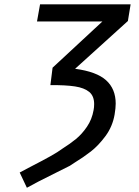

<svg xmlns="http://www.w3.org/2000/svg" viewBox="-20 -745 640 882"><path d="M122.5 20Q175 -7 210.5 -26.8Q246 -46.5 268 -63Q301.5 -84 329 -106.5Q356.5 -129 379.5 -162.8Q402.5 -196.5 410 -239.5Q412.5 -252 412.5 -267Q412.5 -304 389.8 -322.8Q367 -341.5 324.5 -348Q282 -354.5 211.5 -354L221.5 -434L450.5 -646.5H150L164 -725H580L567.5 -648.5L325 -429Q423.5 -416 467.5 -376.2Q511.5 -336.5 511.5 -269Q511.5 -249 506.5 -219Q497 -164 464.8 -120.2Q432.5 -76.5 397.5 -49.2Q362.5 -22 321.5 3Q307 12 301 16.5L253 40.5Q136 98.5 103.5 117.5L70.5 47.5Q77.5 43.5 122.5 20Z"/></svg>

Font: JuliaMono MediumItalic
Style: Regular
Weight: 500
Italic angle: -9°
Monospace: yes
Designer: cormullion
Foundry: corm
Version: Version 0.049; ttfautohint (v1.8.4)